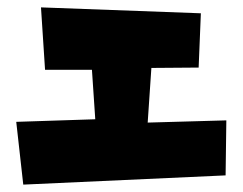

<svg xmlns="http://www.w3.org/2000/svg" viewBox="-20 -534 658 520"><path d="M91 -514 102 -345H229L238 -211L24 -204L43 -34L591 -59L593 -208L380 -202L390 -350L518 -351L524 -498Z"/></svg>

Font: Super Mario
Style: Regular
Weight: 400
Version: Version 1.0